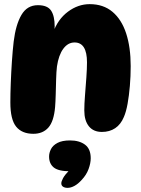

<svg xmlns="http://www.w3.org/2000/svg" viewBox="-20 -647 682 927"><path d="M163 -622Q209 -622 226.5 -596Q244 -570 244 -519Q244 -507 242.5 -493.5Q241 -480 238 -469L236 -489Q259 -554 308 -590.5Q357 -627 413 -627Q479 -627 523 -590Q567 -553 589 -486Q611 -419 611 -328Q611 -279 607 -232Q603 -185 596 -146Q589 -107 578 -82Q563 -46 536 -28Q509 -10 472 -10Q431 -10 409 -37.5Q387 -65 387 -114Q387 -145 390.5 -188Q394 -231 397 -273.5Q400 -316 400 -346Q400 -442 340 -442Q308 -442 285.5 -411.5Q263 -381 255 -326Q252 -301 251 -264Q250 -227 249 -190.5Q248 -154 246 -130Q240 -61 213.5 -31Q187 -1 141 -1Q86 -1 58 -35.5Q30 -70 30 -152Q30 -194 32 -246Q34 -298 37.5 -350.5Q41 -403 46 -446Q56 -528 83.5 -575Q111 -622 163 -622ZM320 180Q262 180 239.5 161.5Q217 143 217 109Q217 91 226 73Q235 55 257.5 43Q280 31 318 31Q363 31 390.5 51.5Q418 72 418 117Q418 141 407.5 169.5Q397 198 374 222Q357 241 339.5 250.5Q322 260 306 260Q293 260 284.5 254.5Q276 249 276 238Q276 229 284.5 213Q293 197 320 169Z"/></svg>

Font: DynaPuff SemiBold
Style: Regular
Weight: 600
Designer: Toshi Omagari, Jennifer Daniel
Foundry: Google Fonts
Version: Version 2.000